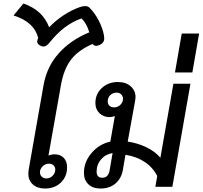

<svg xmlns="http://www.w3.org/2000/svg" viewBox="-20 -1075 1166 1105"><path d="M143 -76Q143 -82 145 -98L231 -587Q250 -692 318.5 -768.5Q387 -845 494 -889Q478 -942 449 -969Q348 -934 267 -832Q257 -820 248.5 -813.5Q240 -807 230 -807Q221 -807 211 -813Q194 -822 194 -836Q194 -846 200 -856Q177 -949 58 -986L115 -1055Q173 -1034 208.5 -1000.5Q244 -967 263 -918Q299 -956 345 -986.5Q391 -1017 439 -1034Q457 -1040 470 -1040Q484 -1040 494 -1032Q526 -1000 548.5 -956Q571 -912 578 -873Q580 -859 580 -853Q580 -830 557 -818Q543 -811 533 -811Q521 -811 513 -822Q433 -788 390.5 -734Q348 -680 331 -587L259 -180Q278 -187 293 -187Q327 -187 346.5 -167Q366 -147 366 -112Q366 -59 330.5 -24.5Q295 10 238 10Q195 10 169 -13.5Q143 -37 143 -76ZM298 -99Q298 -114 288 -123.5Q278 -133 262 -133Q241 -133 225.5 -118Q210 -103 210 -83Q210 -68 220.5 -58Q231 -48 247 -48Q268 -48 283 -63.5Q298 -79 298 -99Z M463 -80Q463 -143 507 -194.5Q551 -246 615 -260L641 -407Q623 -401 610 -401Q576 -401 552.5 -423.5Q529 -446 529 -482Q529 -534 566 -568.5Q603 -603 659 -603Q704 -603 732 -578.5Q760 -554 760 -516Q760 -509 758 -497L715 -260Q771 -252 821.5 -228Q872 -204 903 -167L978 -593H1076L972 0H874L885 -62Q858 -114 810.5 -144.5Q763 -175 702 -184L687 -96Q678 -47 644 -18.5Q610 10 558 10Q514 10 488.5 -14.5Q463 -39 463 -80ZM688 -507Q688 -521 677.5 -531.5Q667 -542 652 -542Q630 -542 615 -528Q600 -514 600 -491Q600 -476 610 -466.5Q620 -457 637 -457Q658 -457 673 -472Q688 -487 688 -507ZM610 -90 628 -194Q588 -188 562 -158Q536 -128 536 -87Q536 -52 569 -52Q585 -52 595.5 -61.5Q606 -71 610 -90Z M1026 -882H1126L1087 -658H987Z"/></svg>

Font: Niramit Medium
Style: Italic
Weight: 500
Italic angle: -10°
Designer: Katatrad Aksorn Co.,Ltd.
Foundry: Cadson Demak Co.,Ltd.
Version: Version 1.000; ttfautohint (v1.6)